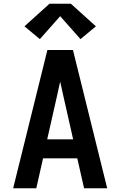

<svg xmlns="http://www.w3.org/2000/svg" viewBox="-20 -1001 640 1021"><path d="M50 0 232 -735H368L550 0H427L391 -159H209L173 0ZM369 -260 317 -490Q313 -509 308.5 -528.5Q304 -548 300 -567Q296 -548 291.5 -528.5Q287 -509 283 -490L231 -260ZM192 -793 110 -861 243 -981H357L490 -861L408 -793L300 -915Z"/></svg>

Font: Iosevka Custom Extended
Style: Bold
Weight: 700
Width: 7
Monospace: yes
Designer: Belleve Invis
Foundry: Belleve Invis
Version: Version 11.2.4; ttfautohint (v1.8.4)